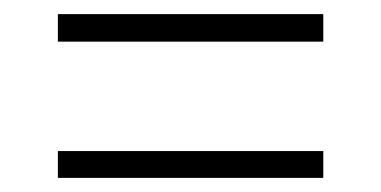

<svg xmlns="http://www.w3.org/2000/svg" viewBox="-20 -429 540 272"><path d="M62 -370V-409H438V-370ZM62 -177V-215H438V-177Z"/></svg>

Font: DM Sans 10pt ExtraLight
Style: Regular
Weight: 250
Version: Version 4.004;gftools[0.9.30]